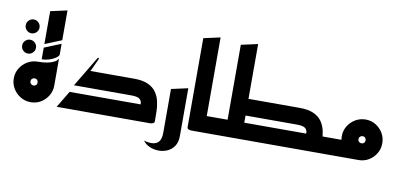

<svg xmlns="http://www.w3.org/2000/svg" viewBox="-87 -1088 3317 1587"><g transform="rotate(10 1571.5 -295.0)"><path d="M104 -562Q80 -562 63 -579Q46 -596 46 -620Q46 -644 63 -661Q80 -678 104 -678Q128 -678 145 -661Q162 -644 162 -620Q162 -596 145 -579Q128 -562 104 -562ZM104 -392Q80 -392 63 -409Q46 -426 46 -450Q46 -474 63 -491Q80 -508 104 -508Q128 -508 145 -491Q162 -474 162 -450Q162 -426 145 -409Q128 -392 104 -392Z M225 -365V-463L365 -520V-426Q357 -410 334 -396Q311 -382 282 -373.5Q253 -365 225 -365ZM225 -493V-769L365 -800V-550ZM365 -170 196 -340Q209 -340 233 -341.5Q257 -343 283.5 -348.5Q310 -354 332.5 -365.5Q355 -377 365 -396ZM196 0Q150 0 111 -23Q72 -46 48.5 -85Q25 -124 25 -170Q25 -217 48.5 -255.5Q72 -294 111 -317Q150 -340 197 -340Q243 -340 281 -317Q319 -294 342 -255.5Q365 -217 365 -170Q365 -123 342 -84.5Q319 -46 281 -23Q243 0 196 0ZM196 -140Q209 -140 217 -148.5Q225 -157 225 -170Q225 -183 217 -191.5Q209 -200 196 -200Q183 -200 174 -191.5Q165 -183 165 -170Q165 -157 174 -148.5Q183 -140 196 -140Z M415 0 499 -140H1095Q1096 -167 1078.5 -183.5Q1061 -200 1005 -200H525L681 -460L691 -453L639 -340H1005Q1079 -340 1124 -319Q1169 -298 1192.5 -263Q1216 -228 1225 -186Q1234 -144 1234.5 -101.5Q1235 -59 1235 -23Q1235 -11 1225 -6Q1215 -1 1205 -0.5Q1195 0 1195 0Z M1175 150Q1219 162 1247.5 159Q1276 156 1292 142Q1308 128 1314 106.5Q1320 85 1320 60V-309L1460 -340V60Q1460 113 1437.5 146.5Q1415 180 1379 195.5Q1343 211 1303.5 210Q1264 209 1229.5 193.5Q1195 178 1175 150Z M1550 0Q1550 0 1540 -0.5Q1530 -1 1520 -6Q1510 -11 1510 -23V-769L1650 -800V-140H1730V0Z M2570 0V-140H2745V0ZM1660 0V-140H1835V0ZM1825 -50V-769L1965 -800V-50ZM1665 0 1749 -140H1985V0ZM1870 0V-140H2485Q2486 -167 2468.5 -183.5Q2451 -200 2395 -200H1870V-340H2395Q2469 -340 2514 -319Q2559 -298 2582.5 -263Q2606 -228 2615 -186Q2624 -144 2624.5 -101.5Q2625 -59 2625 -23Q2625 -11 2615 -6Q2605 -1 2595 -0.5Q2585 0 2585 0Z M2705 0V-140H2905L2952 0ZM2949 0Q2903 0 2864 -23Q2825 -46 2801.5 -85Q2778 -124 2778 -170Q2778 -217 2801.5 -255.5Q2825 -294 2864 -317Q2903 -340 2950 -340Q2996 -340 3034 -317Q3072 -294 3095 -255.5Q3118 -217 3118 -170Q3118 -123 3095 -84.5Q3072 -46 3034 -23Q2996 0 2949 0ZM2949 -140Q2962 -140 2970 -148.5Q2978 -157 2978 -170Q2978 -183 2970 -191.5Q2962 -200 2949 -200Q2936 -200 2927 -191.5Q2918 -183 2918 -170Q2918 -157 2927 -148.5Q2936 -140 2949 -140Z"/></g></svg>

Font: Reem Kufi Fun
Style: Bold
Weight: 700
Designer: Khaled Hosny
Version: Version 1.005